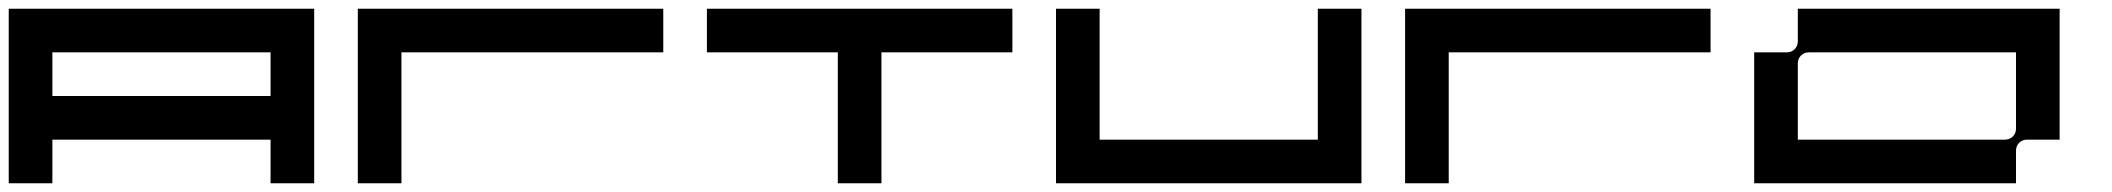

<svg xmlns="http://www.w3.org/2000/svg" viewBox="-20 -420 4840 440"><path d="M700 -400H0V0H100V-100H600V0H700ZM600 -200H100V-300H600Z M1500 -400H800V0H900V-300H1500Z M2300 -400H1600V-300H1900V0H2000V-300H2300Z M3000 -400V-100H2500V-400H2400V0H3100V-400Z M3900 -400H3200V0H3300V-300H3900Z M4700 -400H4100V-325C4100 -311 4089 -300 4075 -300H4000V0H4600V-75C4600 -89 4611 -100 4625 -100H4700ZM4600 -125C4600 -111 4589 -100 4575 -100H4100V-275C4100 -289 4111 -300 4125 -300H4600Z"/></svg>

Font: Broadcast
Style: Regular
Weight: 400
Designer: Mıchael Chrıstophersson
Foundry: Aeriform
Version: Version 1.000;PS 001.000;hotconv 1.0.88;makeotf.lib2.5.64775